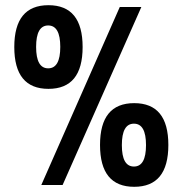

<svg xmlns="http://www.w3.org/2000/svg" viewBox="-20 -712 703 739"><path d="M496.5 7Q365 7 365 -154Q365 -315 496.5 -315Q628 -315 628 -154Q628 7 496.5 7ZM495.5 -71Q542 -71 542 -153.5Q542 -236 495.5 -236Q449 -236 449 -153.5Q449 -71 495.5 -71ZM166.5 -370Q35 -370 35 -531Q35 -692 166.5 -692Q298 -692 298 -531Q298 -370 166.5 -370ZM165.5 -449Q212 -449 212 -531.5Q212 -614 165.5 -614Q119 -614 119 -531.5Q119 -449 165.5 -449ZM441 -685H524L221 0H139Z"/></svg>

Font: Khand Semibold
Style: Regular
Weight: 600
Designer: Devanagari: Sanchit Sawaria, Jyotish Sonowal; Latin: Satya Rajpurohit
Foundry: Indian Type Foundry
Version: Version 1.100;PS 1.0;hotconv 1.0.78;makeotf.lib2.5.61930; tt